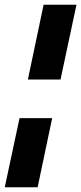

<svg xmlns="http://www.w3.org/2000/svg" viewBox="-35 -710 341 806"><path d="M148 -690H286L219 -376H82ZM47 -214H184L123 76H-15Z"/></svg>

Font: Decalotype ExtraBold Italic
Style: Regular
Weight: 800
Italic angle: -12°
Designer: Alfredo Marco Pradil
Foundry: Alfredo Marco Pradil
Version: Version 1.0